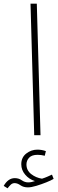

<svg xmlns="http://www.w3.org/2000/svg" viewBox="-84 -731 315 1038"><path d="M101 0 81 -711H115L135 0ZM-43 287 -64 274Q-40 232 -4 232Q17 232 33.5 243.5Q50 255 68 255Q77 255 87 253Q97 251 105 248Q73 238 52 213Q31 188 31 157Q31 120 58 99Q85 78 118 78Q142 78 164 86L158 111Q138 106 119 106Q88 106 73.5 121.5Q59 137 59 158Q59 190 84.5 210Q110 230 143 235Q159 230 171.5 224.5Q184 219 197 213L206 236Q193 244 167 254.5Q141 265 113 273.5Q85 282 67 282Q43 282 26.5 270.5Q10 259 -5 259Q-17 259 -26 267.5Q-35 276 -43 287Z"/></svg>

Font: Noto Sans Arabic Cond ExtLt
Style: Regular
Weight: 200
Width: 3
Designer: Monotype Design Team, Nadine Chahine, Nizar Qandah and Khaled Hosny
Foundry: Monotype Imaging Inc.
Version: Version 2.012; ttfautohint (v1.8.4.7-5d5b)